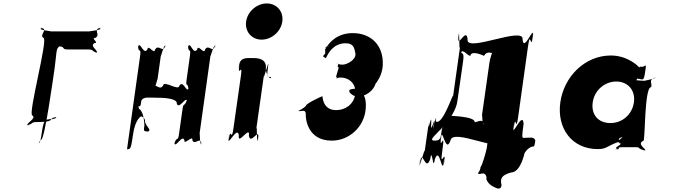

<svg xmlns="http://www.w3.org/2000/svg" viewBox="-20 -850 3908 1114"><path d="M297 -455C309 -541 304 -571 325 -580C355 -580 298 -582 327 -582C365 -573 332 -563 379 -563H485C533 -563 503 -555 541 -545C571 -545 509 -543 538 -543C559 -553 496 -582 528 -600C558 -600 504 -630 533 -630C566 -648 519 -678 559 -688C589 -688 531 -686 560 -686C579 -676 489 -668 500 -668H274C286 -668 198 -676 219 -686C249 -686 193 -688 222 -688C260 -678 206 -648 232 -630C262 -630 139 -180 168 -180C195 -162 123 -132 142 -122C172 -122 111 -124 140 -124C180 -134 153 -142 200 -142C230 -142 276 -143 278 -160C298 -177 327 -169 286 -159C237 -159 233 -155 221 -70C210 7 197 -22 219 -40C239 -40 287 -387 297 -455Z M888 -283C916 -283 1011 -282 1006 -248C1019 -214 1058 -290 1064 -266C1059 -232 1069 -302 1064 -268C1048 -224 1045 -262 1038 -210L1019 -75C1012 -23 1007 -63 992 -19C987 15 998 -51 993 -17C1000 7 1037 -71 1050 -37C1045 -3 1101 -71 1096 -37C1108 -3 1144 -61 1147 -17C1142 17 1155 -53 1150 -19C1138 5 1140 -91 1138 -75L1201 -526C1199 -510 1223 -605 1229 -581C1224 -547 1232 -617 1227 -583C1212 -539 1192 -597 1170 -563C1165 -529 1129 -597 1124 -563C1101 -529 1086 -607 1073 -583C1068 -549 1076 -615 1071 -581C1074 -537 1089 -578 1082 -526L1063 -390C1056 -338 1069 -378 1073 -334C1068 -300 1079 -370 1074 -336C1061 -311 1044 -387 1021 -353C1016 -319 931 -387 926 -353C903 -319 881 -379 866 -336C861 -302 873 -368 868 -334C875 -310 896 -407 894 -390L913 -526C911 -510 934 -605 940 -581C935 -547 944 -617 939 -583C923 -539 903 -597 880 -563C875 -529 840 -597 835 -563C813 -529 795 -607 783 -583C778 -549 786 -615 781 -581C784 -537 800 -578 793 -526L717 16C737 16 740 15 752 -70C765 -165 803 -177 801 -177C781 -177 826 -176 821 -142C834 -108 859 -97 840 -87C812 -87 813 -90 818 -124C815 -168 809 -197 792 -215C772 -215 791 -348 779 -263C770 -196 766 -223 777 -233C797 -233 795 -232 800 -266C812 -290 842 -283 888 -283Z M1528 -830C1586 -830 1626 -783 1618 -725C1610 -667 1556 -620 1498 -620C1440 -620 1400 -667 1408 -725C1416 -783 1470 -830 1528 -830ZM1451 -513C1411 -513 1373 -520 1366 -467C1357 -405 1377 -530 1368 -468C1358 -395 1389 -492 1378 -412L1334 -102C1323 -22 1318 -117 1308 -45C1299 17 1315 -108 1306 -46C1298 8 1358 -126 1366 -64C1357 -2 1433 -126 1424 -64C1432 -2 1488 -119 1478 -46C1469 16 1485 -107 1476 -45C1468 10 1473 -146 1467 -102L1511 -412C1505 -368 1544 -522 1536 -468C1527 -406 1529 -403 1551 -403C1562 -393 1530 -387 1522 -449C1531 -511 1473 -513 1451 -513Z M1876 -523C1881 -531 1909 -599 1985 -599C2030 -599 2036 -574 2042 -540C2048 -502 1990 -475 1970 -475H1957C1962 -475 1932 -479 1939 -482C1950 -482 1926 -480 1937 -480C1951 -477 1932 -468 1942 -461C1953 -461 1922 -401 1933 -401C1944 -399 1922 -394 1933 -394C1944 -394 1921 -395 1933 -396C1945 -397 1933 -400 1956 -400C2009 -400 2049 -360 2041 -303C2033 -246 1985 -211 1930 -211C1851 -211 1851 -292 1851 -292C1847 -292 1758 -250 1756 -238C1745 -221 1715 -209 1711 -207C1712 -207 1716 -205 1718 -205C1739 -208 1755 -212 1754 -186C1753 -165 1762 -34 1905 -34C2005 -34 2094 -113 2102 -220C2107 -281 2091 -319 2043 -336C2017 -332 2001 -334 2008 -315C2016 -304 2032 -290 2059 -290C2103 -291 2147 -324 2159 -364C2183 -395 2199 -431 2201 -474C2205 -582 2140 -648 2048 -657C1906 -670 1864 -553 1865 -560C1869 -590 1909 -580 1876 -580C1860 -576 1870 -551 1866 -538C1850 -522 1853 -522 1868 -514C1875 -510 1864 -503 1876 -523Z M2634 -265 2666 -488C2674 -542 2665 -536 2656 -545C2661 -581 2653 -544 2653 -544C2667 -570 2691 -526 2709 -526C2714 -562 2788 -526 2788 -526C2810 -562 2837 -534 2847 -544C2852 -580 2845 -545 2845 -545C2840 -572 2822 -505 2820 -488L2776 -178C2779 -196 2777 -131 2785 -121C2790 -157 2788 -123 2788 -123C2785 -168 2751 -141 2734 -141C2739 -177 2572 -178 2597 -178C2599 -178 2569 -170 2544 -101C2535 -39 2535 -34 2495 -34C2472 -41 2501 -61 2542 -105C2593 -160 2628 -215 2634 -265ZM3020 -50C3008 -50 3007 -53 3018 -132C3012 -212 2949 -43 2959 -114C2970 -194 2950 -32 2961 -111C2974 -200 2972 -72 2986 -169L3044 -584C3058 -682 3059 -549 3072 -639C3083 -719 3060 -563 3071 -642C3081 -713 3019 -542 3012 -621C3023 -701 2682 -542 2693 -621C2687 -701 2628 -553 2641 -642C2652 -722 2628 -560 2639 -639C2649 -710 2641 -523 2650 -584L2609 -293C2610 -316 2549 -121 2509 -145C2517 -221 2484 -48 2496 -124C2507 -204 2489 -46 2500 -125C2510 -208 2475 -53 2482 -132C2486 -212 2460 -57 2468 -140L2443 36C2452 -26 2405 163 2415 92C2426 12 2406 173 2417 94C2430 4 2447 153 2476 74C2487 -6 2492 153 2503 74C2531 -6 2544 165 2554 94C2565 14 2546 171 2557 92C2570 3 2531 133 2545 36L2549 4C2563 -94 2527 36 2540 -54C2551 -134 2526 28 2537 -51C2547 -122 2564 46 2593 -33C2604 -113 2893 46 2904 -33C2933 -113 2950 38 2963 -51C2974 -131 2951 25 2962 -54C2972 -125 2948 -96 2881 -78C2817 -78 2811 -43 2804 10C2801 28 2778 110 2768 120C2767 130 2764 141 2757 149C2745 167 2773 156 2785 156C2780 156 2807 157 2802 190C2815 223 2842 234 2867 244C2883 244 2887 242 2890 224C2884 197 2879 169 2944 151C3006 151 3026 21 3024 38C3024 38 3039 10 3066 1C3082 1 3081 -2 3086 -35C3079 -59 3050 -50 3020 -50Z M3231 -256C3210 -106 3298 15 3448 15C3501 15 3497 -1 3567 -26C3586 -34 3550 -45 3591 -53C3600 -53 3552 -55 3590 -55C3594 -47 3544 -30 3580 -19C3589 -19 3542 -18 3580 -18C3588 -8 3532 9 3563 14C3572 14 3528 16 3566 16C3581 11 3550 4 3598 4H3670C3696 4 3678 14 3723 23C3732 23 3687 22 3725 22C3725 12 3673 -16 3714 -34C3723 -34 3719 -344 3757 -344C3769 -362 3736 -389 3784 -399C3793 -399 3744 -400 3782 -400C3781 -391 3705 -381 3725 -381C3725 -381 3665 -383 3672 -386C3684 -395 3670 -404 3666 -402C3665 -395 3664 -393 3685 -393C3710 -389 3715 -377 3723 -431C3730 -482 3730 -471 3711 -463C3689 -463 3691 -464 3690 -458C3686 -460 3679 -472 3654 -488C3619 -511 3576 -528 3524 -528C3374 -528 3252 -406 3231 -256ZM3419 -256C3429 -327 3489 -377 3556 -377C3622 -377 3668 -327 3658 -256C3648 -186 3591 -136 3522 -136C3450 -136 3409 -186 3419 -256Z"/></svg>

Font: Hussar Przerywany
Style: Obl
Weight: 400
Foundry: Cannot Into Space Fonts
Version: Version 0.982